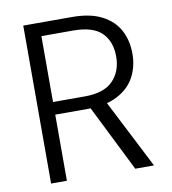

<svg xmlns="http://www.w3.org/2000/svg" viewBox="-79 -769 750 838"><g transform="rotate(-10 295.5 -350.0)"><path d="M80 0V-700H296Q377 -700 428.5 -673Q480 -646 504 -600.5Q528 -555 528 -497Q528 -440 503.5 -394Q479 -348 426.5 -320.5Q374 -293 292 -293H150V0ZM453 0 296 -315H375L536 0ZM150 -349H291Q376 -349 416 -390Q456 -431 456 -497Q456 -564 417 -602.5Q378 -641 290 -641H150Z"/></g></svg>

Font: DM Sans 12pt Light
Style: Regular
Weight: 300
Version: Version 4.004;gftools[0.9.30]